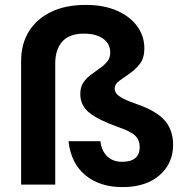

<svg xmlns="http://www.w3.org/2000/svg" viewBox="-20 -752 756 782"><path d="M479 10Q386 10 327.5 -38.5Q269 -87 259 -177H389Q393 -139 416 -116Q439 -93 477 -93Q549 -93 549 -153Q549 -181 531 -199Q513 -217 460 -235Q379 -264 343 -293.5Q307 -323 307 -369Q307 -397 319 -415Q331 -433 349.5 -447Q368 -461 386 -473.5Q404 -486 416.5 -501Q429 -516 429 -538Q429 -574 400 -594.5Q371 -615 322 -615Q262 -615 233.5 -582.5Q205 -550 205 -494V0H66V-504Q66 -572 97 -623Q128 -674 187 -703Q246 -732 329 -732Q404 -732 457.5 -708Q511 -684 539.5 -644Q568 -604 568 -555Q568 -516 550 -492.5Q532 -469 508 -452.5Q484 -436 465.5 -422.5Q447 -409 447 -391Q447 -380 454.5 -370.5Q462 -361 483 -350Q504 -339 545 -325Q620 -298 652.5 -259.5Q685 -221 685 -162Q685 -86 629.5 -38Q574 10 479 10Z"/></svg>

Font: DM Sans ExtraBold
Style: Regular
Weight: 800
Designer: Colophon Foundry, Jonny Pinhorn
Foundry: Colophon Foundry
Version: Version 4.004; ttfautohint (v1.8.4.7-5d5b)